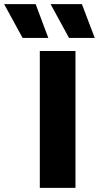

<svg xmlns="http://www.w3.org/2000/svg" viewBox="-119 -906 477 926"><path d="M53 -886H-99L-10 -723H114ZM276 -886H125L214 -723H338ZM245 -660H73V0H245Z"/></svg>

Font: Work Sans
Style: Bold
Weight: 700
Designer: Wei Huang
Foundry: Wei Huang
Version: Version 2.012